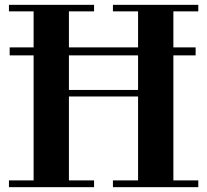

<svg xmlns="http://www.w3.org/2000/svg" viewBox="-20 -774 854 794"><path d="M20 -545V-578H789V-545ZM17 0V-28H119V-727H17V-754H369V-727H265V-402H551V-727H447V-754H800V-727H697V-28H800V0H447V-28H551V-375H265V-28H369V0Z"/></svg>

Font: Libre Bodoni Medium
Style: Regular
Weight: 500
Designer: Pablo Impallari, Rodrigo Fuenzalida
Foundry: Impallari Type
Version: Version 2.005;gftools[0.9.23]